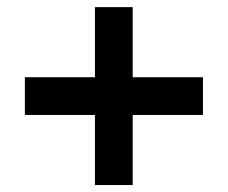

<svg xmlns="http://www.w3.org/2000/svg" viewBox="-20 -532 656 552"><path d="M253 0V-201.5H51.5V-310H253V-511.5H361.5V-310H563.5V-201.5H361.5V0Z"/></svg>

Font: Chivo Medium
Style: Regular
Weight: 500
Designer: Hector Gatti
Foundry: Omnibus-Type
Version: Version 2.002